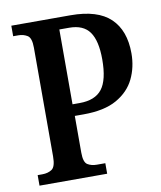

<svg xmlns="http://www.w3.org/2000/svg" viewBox="-81 -779 706 844"><g transform="rotate(-10 272.0 -357.0)"><path d="M27 0V-47H48Q73 -47 90.5 -58.5Q108 -70 108 -116V-602Q108 -645 90.5 -656Q73 -667 50 -667H27V-714H291Q412 -714 469 -659.5Q526 -605 526 -503Q526 -441 501 -389.5Q476 -338 420.5 -306.5Q365 -275 272 -275H233V-111Q233 -68 250 -57.5Q267 -47 291 -47H329V0ZM264 -327Q333 -327 364 -367Q395 -407 395 -499Q395 -582 367 -621.5Q339 -661 276 -661H232V-327Z"/></g></svg>

Font: Noto Serif Hebrew Condensed SemiBold
Style: Regular
Weight: 600
Width: 3
Designer: Monotype Design Team
Foundry: Monotype Imaging Inc.
Version: Version 2.004; ttfautohint (v1.8.4.7-5d5b)